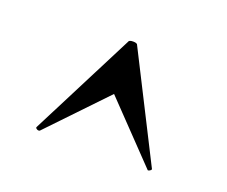

<svg xmlns="http://www.w3.org/2000/svg" viewBox="-58 -719 509 430"><g transform="rotate(20 196.0 -504.0)"><path d="M333 -378.9Q333 -377 329.1 -375Q325.2 -373 324.2 -375L195.8 -508.8L67.9 -375Q66.9 -374 64.5 -374Q62 -374 59.6 -376Q57.1 -377.9 58.1 -379.9L185.1 -628.9Q186 -633.8 196 -633.8Q206.1 -633.8 207 -628.9L333 -379.9Z"/></g></svg>

Font: Cormorant-Bold
Style: Bold
Weight: 700
Designer: Christian Thalmann (Catharsis Fonts)
Version: Version 3.000